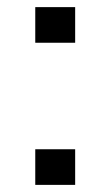

<svg xmlns="http://www.w3.org/2000/svg" viewBox="-20 -518 310 539"><path d="M79 -398V-498H191V-398ZM79 1V-99H191V1Z"/></svg>

Font: Panamera Medium
Style: Regular
Weight: 500
Designer: Bastien Sozeau
Foundry: NBR — Bastien Sozeau
Version: Version 3.002; ttfautohint (v1.8.4.7-5d5b);gftools[0.9.33]